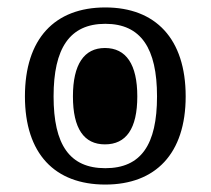

<svg xmlns="http://www.w3.org/2000/svg" viewBox="-20 -486 566 516"><path d="M263 10C398 10 479 -73 479 -227C479 -382 398 -466 263 -466C127 -466 47 -382 47 -227C47 -73 127 10 263 10ZM263 -34C167 -34 124 -97 124 -227C124 -356 167 -422 263 -422C359 -422 402 -356 402 -227C402 -97 359 -34 263 -34ZM262 -98C319 -98 349 -140 349 -227C349 -313 319 -357 262 -357C206 -357 176 -313 176 -227C176 -140 206 -98 262 -98Z"/></svg>

Font: Noto Serif Thai Condensed Medium
Style: Regular
Weight: 500
Width: 3
Designer: Monotype Design Team
Foundry: Monotype Imaging Inc.
Version: Version 2.002